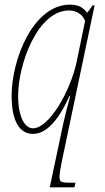

<svg xmlns="http://www.w3.org/2000/svg" viewBox="-20 -566 451 826"><path d="M253 -38 194 240H300L305 220H283C241 220 236 216 236 194C236 184 240 157 245 133L387 -543H379L355 -511C336 -536 315 -546 281 -546C123 -546 30 -311 30 -154C30 -54 59 10 122 10C179 10 231 -47 279 -153H282C271 -114 262 -76 253 -38ZM122 -14C85 -14 58 -66 58 -153C58 -291 142 -521 277 -521C308 -521 335 -505 346 -476L310 -301C283 -173 191 -14 122 -14Z"/></svg>

Font: Noto Serif Condensed Thin
Style: Italic
Weight: 100
Width: 3
Italic angle: -12°
Designer: Monotype Design Team
Foundry: Monotype Imaging Inc.
Version: Version 2.013